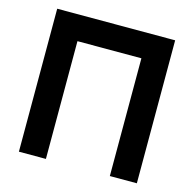

<svg xmlns="http://www.w3.org/2000/svg" viewBox="-105 -827 944 934"><g transform="rotate(15 367.0 -360.0)"><path d="M206 0H70V-720H664V0H528V-593H206Z"/></g></svg>

Font: Hauora ExtraBold
Style: Regular
Weight: 800
Designer: Wayne Shih
Foundry: WCYS
Version: Version 1.001